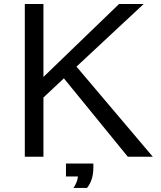

<svg xmlns="http://www.w3.org/2000/svg" viewBox="-20 -805 790 945"><path d="M102.1 -33.7V-785.2H193.8V-426.3L565.9 -785.2H687L356.4 -477.1L731.9 -33.7H608.9L294.4 -419.4L193.8 -325.2V-33.7ZM341.3 120.1Q359.9 94.7 363.8 63.5H304.7V0H439.5V19.5Q439.5 81.5 408.2 120.1Z"/></svg>

Font: FORM UDPGothic
Style: Regular
Weight: 400
Foundry: Pronama LLC
Version: Version 1.05101